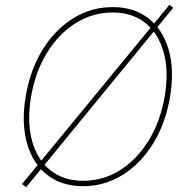

<svg xmlns="http://www.w3.org/2000/svg" viewBox="-20 -764 787 801"><path d="M89.4 16.6 71.8 3.9 687 -744.1 702.6 -731.4ZM326.7 12.7Q236.8 12.7 176.8 -34.4Q116.7 -81.5 92.8 -165.8Q68.8 -250 86.9 -360.4Q105.5 -471.7 157.2 -555.9Q209 -640.1 284.7 -687.3Q360.4 -734.4 450.2 -734.4Q539.6 -734.4 599.6 -687.3Q659.7 -640.1 683.8 -555.9Q708 -471.7 689.5 -360.4Q670.9 -249.5 618.9 -165.3Q566.9 -81.1 491.5 -34.2Q416 12.7 326.7 12.7ZM326.7 -9.8Q410.6 -9.8 481.4 -54.4Q552.2 -99.1 601.1 -179.2Q649.9 -259.3 667.5 -364.3Q684.6 -467.8 662.8 -545.9Q641.1 -624 586.4 -668Q531.7 -711.9 450.2 -711.9Q366.2 -711.9 295.2 -667.2Q224.1 -622.6 175.3 -542.5Q126.5 -462.4 108.9 -356.9Q92.3 -253.9 114 -175.5Q135.7 -97.2 190.4 -53.5Q245.1 -9.8 326.7 -9.8Z"/></svg>

Font: Inter Tight Thin
Style: Italic
Weight: 250
Italic angle: -9.39999°
Designer: Rasmus Andersson
Foundry: rsms
Version: Version 3.004